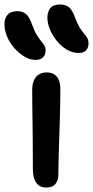

<svg xmlns="http://www.w3.org/2000/svg" viewBox="-62 -828 416 859"><path d="M146 11Q124 11 111 1Q98 -9 91.5 -27.5Q85 -46 85 -71Q85 -145 84.5 -196.5Q84 -248 83.5 -286Q83 -324 82.5 -357Q82 -390 82 -427Q82 -449 89 -466.5Q96 -484 110.5 -494Q125 -504 148 -504Q175 -504 191 -486.5Q207 -469 208 -433Q208 -412 207.5 -373Q207 -334 205.5 -287.5Q204 -241 202.5 -193.5Q201 -146 200 -107Q199 -68 199 -44Q199 -21 186 -5Q173 11 146 11ZM290 -591Q264 -591 239 -605Q214 -619 194 -643Q174 -667 162 -695Q150 -723 150 -749Q150 -776 163.5 -792Q177 -808 207 -808Q230 -808 245.5 -796.5Q261 -785 274 -749Q284 -722 294 -705.5Q304 -689 313.5 -678.5Q323 -668 328.5 -658Q334 -648 334 -634Q334 -614 323 -602.5Q312 -591 290 -591ZM97 -560Q72 -560 47 -575Q22 -590 1.5 -613.5Q-19 -637 -30.5 -665Q-42 -693 -42 -720Q-42 -746 -28 -762Q-14 -778 16 -778Q39 -778 54 -765.5Q69 -753 82 -717Q92 -689 102.5 -672Q113 -655 122 -644Q131 -633 136.5 -624Q142 -615 142 -602Q142 -583 130.5 -571.5Q119 -560 97 -560Z"/></svg>

Font: Shantell Sans Medium
Style: Regular
Weight: 500
Designer: Stephen Nixon, Anya Danilova, Shantell Martin
Foundry: Arrow Type
Version: Version 1.011;[c5ecc13dd]